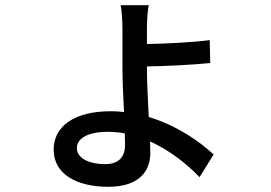

<svg xmlns="http://www.w3.org/2000/svg" viewBox="-20 -647 1040 737"><path d="M459 -135 460 -91C460 -44 435 -17 384 -17C316 -17 275 -43 275 -78C275 -118 321 -141 394 -141C416 -141 438 -139 459 -135ZM551 -627H443C447 -611 450 -570 450 -537C450 -502 450 -426 450 -385C450 -339 453 -276 456 -217C439 -219 422 -220 405 -220C265 -220 186 -162 186 -73C186 23 276 70 396 70C516 70 557 8 557 -60L556 -104C632 -70 698 -17 746 33L800 -54C744 -106 657 -166 551 -198C548 -263 544 -333 544 -378V-392C612 -393 718 -398 787 -405L785 -493C716 -484 610 -479 544 -478V-538C544 -569 547 -610 551 -627Z"/></svg>

Font: Noto Sans CJK HK Medium
Style: Regular
Weight: 500
Designer: Ryoko NISHIZUKA 西塚涼子 (kana, bopomofo & ideographs); Paul D. Hunt (Latin, Greek & Cyrillic); Sandoll Communications 산돌커뮤니
Foundry: Adobe
Version: Version 2.004;hotconv 1.0.118;makeotfexe 2.5.65603